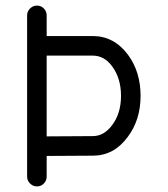

<svg xmlns="http://www.w3.org/2000/svg" viewBox="-20 -675 600 687"><path d="M147 -620V-546H312Q388 -546 438 -479Q483 -418 483 -332Q483 -246 437 -185Q388 -118 312 -118L147 -117V-43Q147 -29 137 -18.5Q127 -8 112.5 -8Q98 -8 87.5 -18.5Q77 -29 77 -43V-152V-511V-620Q77 -634 87.5 -644.5Q98 -655 112.5 -655Q127 -655 137 -644.5Q147 -634 147 -620ZM147 -476V-187L312 -188Q352 -188 381 -227Q413 -269 413 -332Q413 -395 381 -438Q353 -476 312 -476Z"/></svg>

Font: Brass Mono
Style: Regular
Weight: 400
Monospace: yes
Version: Version 1.100; ttfautohint (v1.8.3) -l 8 -r 50 -G 200 -x 14 